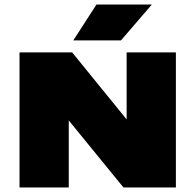

<svg xmlns="http://www.w3.org/2000/svg" viewBox="-20 -826 861 846"><path d="M66 0V-595H298L568 -263H538V-595H755V0H524L253 -332H283V0ZM303 -648 405 -806H649L513 -648Z"/></svg>

Font: Encode Sans SC Expanded Black
Style: Regular
Weight: 900
Width: 7
Designer: Multiple Designers
Foundry: Impallari Type
Version: Version 3.002